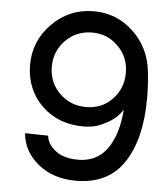

<svg xmlns="http://www.w3.org/2000/svg" viewBox="-54 -809 752 863"><g transform="rotate(5 322.0 -378.0)"><path d="M320 5Q218 5 150 -50Q82 -105 74 -188L179 -186Q181 -150 218.5 -120Q256 -90 320 -90Q336 -90 343 -91Q418 -99 459 -164Q500 -229 507 -332Q484 -295 444 -272.5Q404 -250 378.5 -245.5Q353 -241 334 -241Q219 -241 145.5 -312Q72 -383 70 -492Q68 -602 146 -681.5Q224 -761 335 -761Q438 -761 513 -690.5Q588 -620 600 -514Q607 -455 607 -391Q607 -209 536.5 -102Q466 5 320 5ZM502 -498Q502 -568 453.5 -616.5Q405 -665 336 -665Q265 -665 216.5 -616Q168 -567 168 -497Q168 -425 217 -377Q266 -329 337 -329Q408 -329 455 -378Q502 -427 502 -498Z"/></g></svg>

Font: Oakes Grotesk Medium
Style: Italic
Weight: 500
Italic angle: -8°
Designer: Samuel Oakes
Foundry: Samuel Oakes
Version: Version 1.000;PS 001.000;hotconv 1.0.88;makeotf.lib2.5.64775